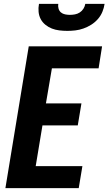

<svg xmlns="http://www.w3.org/2000/svg" viewBox="-20 -975 562 995"><path d="M8 0 129 -735H509L491 -621H249L218 -439H402L383 -325H200L165 -114H407L388 0ZM329 -815Q308 -815 287.5 -817.5Q267 -820 249 -827Q231 -834 215.5 -846.5Q200 -859 191 -876Q182 -893 180 -913.5Q178 -934 182 -955H282Q280 -942 283.5 -930Q287 -918 296 -910.5Q305 -903 317.5 -900.5Q330 -898 342 -898Q355 -898 368.5 -900.5Q382 -903 393.5 -910.5Q405 -918 412.5 -930Q420 -942 422 -955H522Q519 -934 510.5 -913.5Q502 -893 487 -876Q472 -859 453 -847Q434 -835 413 -827.5Q392 -820 371 -817.5Q350 -815 329 -815Z"/></svg>

Font: Iosevka Curly Heavy Oblique
Style: Regular
Weight: 900
Italic angle: -9°
Monospace: yes
Designer: Belleve Invis
Foundry: Belleve Invis
Version: Version 11.1.0; ttfautohint (v1.8.3)